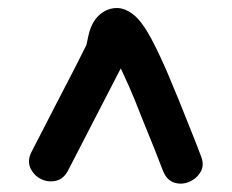

<svg xmlns="http://www.w3.org/2000/svg" viewBox="-20 -731 567 469"><path d="M378 -314Q387 -291 405.5 -285Q424 -279 442.5 -287Q461 -295 470.5 -312Q480 -329 470 -352Q465 -366 449 -406L417 -486L387 -558Q359 -622 339 -655Q324 -679 311 -691Q277 -722 240 -706Q206 -690 196 -644Q195 -639 193 -630Q191 -621 191 -621Q170 -578 125 -492L57 -360Q46 -338 54.5 -320Q63 -302 80.5 -293.5Q98 -285 117 -289.5Q136 -294 147 -316L275 -564L296 -518Q310 -486 325 -447L357 -368L378 -314Z"/></svg>

Font: Balsamiq Sans
Style: Regular
Weight: 400
Designer: Michael Angeles
Foundry: Balsamiq SRL
Version: Version 1.020; ttfautohint (v1.8.4.7-5d5b);gftools[0.9.26]